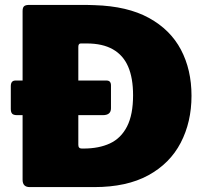

<svg xmlns="http://www.w3.org/2000/svg" viewBox="-20 -762 831 782"><path d="M432 -321Q432 -293 399 -293H50Q35 -293 29.5 -299Q24 -305 24 -318V-411Q24 -434 43 -434H414Q432 -434 432 -414ZM101 0Q72 0 72 -30V-717Q72 -731 78 -736.5Q84 -742 99 -742Q124 -742 160 -742Q196 -742 235 -742Q274 -742 308.5 -742Q343 -742 365 -741Q499 -737 586.5 -689Q674 -641 717 -559.5Q760 -478 760 -372Q760 -265 716 -180.5Q672 -96 584 -48Q496 0 364 0ZM313 -157H320Q383 -157 428 -178Q473 -199 497.5 -247Q522 -295 522 -374Q522 -444 502 -490.5Q482 -537 440 -561Q398 -585 333 -585H309Q299 -585 299 -571V-172Q299 -157 313 -157Z"/></svg>

Font: Libre Franklin Thin Black
Style: Regular
Weight: 900
Version: Version 3.000